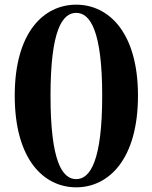

<svg xmlns="http://www.w3.org/2000/svg" viewBox="-20 -784 652 821"><path d="M306 17C444 17 570 -102 570 -375C570 -646 444 -764 306 -764C167 -764 43 -646 43 -375C43 -102 167 17 306 17ZM306 -18C246 -18 196 -94 196 -375C196 -654 246 -729 306 -729C365 -729 417 -653 417 -375C417 -95 365 -18 306 -18Z"/></svg>

Font: Noto Serif CJK HK Black
Style: Regular
Weight: 900
Designer: Ryoko NISHIZUKA 西塚涼子 (kana & ideographs); Frank Grießhammer (Latin, Greek & Cyrillic); Wenlong ZHANG 张文龙 (bopomofo); San
Foundry: Adobe
Version: Version 2.001;hotconv 1.1.0;makeotfexe 2.6.0